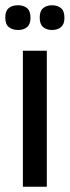

<svg xmlns="http://www.w3.org/2000/svg" viewBox="-26 -710 265 730"><path d="M61 0V-517H152V0ZM172 -596Q151 -596 138 -607Q125 -618 125 -643Q125 -668 138 -679Q151 -690 172 -690Q193 -690 206 -679Q219 -668 219 -642Q219 -618 206 -607Q193 -596 172 -596ZM43 -596Q21 -596 7.5 -607Q-6 -618 -6 -643Q-6 -668 7 -679Q20 -690 42 -690Q64 -690 77 -679Q90 -668 90 -642Q90 -618 77 -607Q64 -596 43 -596Z"/></svg>

Font: Bricolage Grotesque 60pt
Style: Regular
Weight: 400
Version: Version 1.001;gftools[0.9.33.dev8+g029e19f]